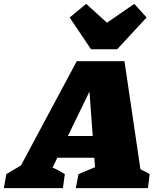

<svg xmlns="http://www.w3.org/2000/svg" viewBox="-102 -978 803 998"><path d="M628 -98Q640 -92 652.5 -86Q665 -80 676 -73L667 0H292L306 -73L392 -109L388 -158H196L171 -107Q188 -100 204 -91Q220 -82 235 -73L225 0H-82L-69 -73L7 -118L297 -660H545ZM251 -271H380L363 -502ZM371 -722 260 -887 346 -958 454 -860 596 -958 660 -887 507 -722Z"/></svg>

Font: Piazzolla SC Black
Style: Italic
Weight: 900
Italic angle: -11.3°
Designer: Juan Pablo del Peral
Foundry: Huerta Tipografica
Version: Version 1.330